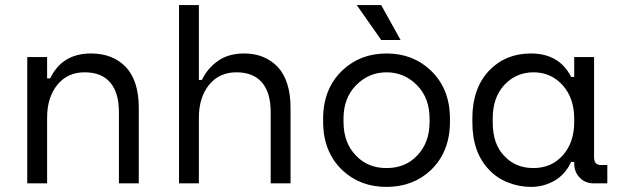

<svg xmlns="http://www.w3.org/2000/svg" viewBox="-20 -720 2424 754"><path d="M165 -258V0H87V-496H165V-412H177Q224 -510 337 -510Q423 -510 474 -457Q525 -403 525 -296V0H447V-280Q447 -357 412 -397Q378 -436 312 -436Q246 -436 206 -388Q165 -338 165 -258Z M761 -258V0H683V-700H761V-406H773Q795 -453 838 -482Q878 -510 939 -510Q1020 -510 1071 -457Q1121 -402 1121 -296V0H1043V-280Q1043 -357 1008 -397Q974 -436 908 -436Q842 -436 802 -388Q761 -338 761 -258Z M1747 -254V-242Q1747 -124 1672 -52Q1602 14 1498 14Q1394 14 1324 -52Q1249 -124 1249 -242V-254Q1249 -371 1324 -443Q1394 -510 1498 -510Q1602 -510 1672 -443Q1747 -371 1747 -254ZM1618 -109Q1667 -159 1667 -242V-254Q1667 -335 1618 -385Q1568 -436 1498 -436Q1428 -436 1378 -385Q1329 -335 1329 -254V-242Q1329 -159 1378 -109Q1424 -60 1498 -60Q1572 -60 1618 -109ZM1553 -563H1477L1381 -700H1477Z M2065 -510Q2176 -510 2223 -418H2235V-496H2313V-102Q2313 -72 2340 -72H2365V0H2312Q2278 0 2257 -22Q2235 -44 2235 -78V-84H2223Q2199 -34 2157 -10Q2114 14 2066 14Q2019 14 1976 -3Q1932 -20 1902 -52Q1835 -120 1835 -240V-256Q1835 -374 1902 -444Q1966 -510 2065 -510ZM2235 -242V-254Q2235 -334 2190 -385Q2144 -436 2075 -436Q2007 -436 1960 -386Q1915 -336 1915 -256V-240Q1915 -154 1960 -108Q2004 -60 2075 -60Q2146 -60 2191 -111Q2235 -161 2235 -242Z"/></svg>

Font: Rilu
Style: Regular
Weight: 500
Designer: Alí Sinisterra
Foundry: Alí Sinisterra
Version: 0.1